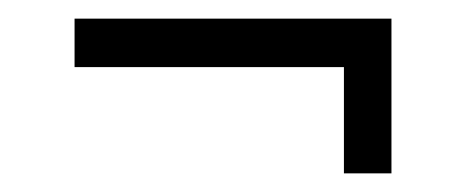

<svg xmlns="http://www.w3.org/2000/svg" viewBox="-20 -346 500 206"><path d="M349 -326H400V-160H349ZM60 -274V-326H400V-274Z"/></svg>

Font: Kalnia Glaze Thin SemiBold
Style: Regular
Weight: 600
Version: Version 1.110